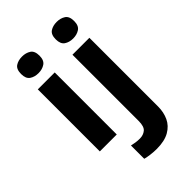

<svg xmlns="http://www.w3.org/2000/svg" viewBox="-293 -858 1195 1195"><g transform="rotate(-45 305.0 -260.0)"><path d="M227 -546V0H78V-546ZM153 -760Q186 -760 210 -744.5Q234 -729 234 -686.8Q234 -646 210 -630Q186 -614 153 -614Q118.7 -614 95.4 -630Q72 -646 72 -686.8Q72 -729 95.4 -744.5Q118.7 -760 153 -760ZM339 240Q314 240 286.5 236.5Q259 233 241 228V111Q259 115 275 117.5Q291 120 311 120Q341 120 362 103Q383 86 383 37V-546H532V59Q532 109 513 150Q494 191 451.5 215.5Q409 240 339 240ZM377 -687Q377 -729 400.5 -744.5Q424 -760 458 -760Q491 -760 515 -744.5Q539 -729 539 -687Q539 -646 515 -630Q491 -614 458 -614Q424 -614 400.5 -630Q377 -646 377 -687Z"/></g></svg>

Font: Noto Sans Gunjala Gondi
Style: Regular
Weight: 400
Designer: Ek Type
Foundry: Ek Type
Version: Version 1.004